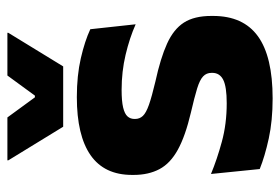

<svg xmlns="http://www.w3.org/2000/svg" viewBox="-136 -590 739 506"><g transform="rotate(-90 233.0 -337.5)"><path d="M226 12Q167.5 12 120.5 1.8Q73.5 -8.5 40 -22L27 -150.5Q65.5 -134.5 112.2 -121.8Q159 -109 213.5 -109Q257 -109 275.2 -118.2Q293.5 -127.5 293.5 -147V-149Q293.5 -162.5 284.2 -171.2Q275 -180 252.2 -187Q229.5 -194 188.5 -203.5Q127 -218 91 -237.8Q55 -257.5 39.8 -286.2Q24.5 -315 24.5 -354.5V-358.5Q24.5 -431.5 76.5 -467.8Q128.5 -504 229.5 -504Q286.5 -504 332 -493.5Q377.5 -483 408.5 -468.5L421.5 -349Q385.5 -365 341.2 -375.5Q297 -386 248.5 -386Q219 -386 202.2 -382Q185.5 -378 178.8 -370.5Q172 -363 172 -352V-350.5Q172 -338.5 180 -330Q188 -321.5 209.2 -314Q230.5 -306.5 270.5 -297Q332.5 -283.5 370.5 -266.2Q408.5 -249 426 -221.8Q443.5 -194.5 443.5 -149.5V-145Q443.5 -65.5 390 -26.8Q336.5 12 226 12ZM151.5 -540 63 -684.5V-687H176L229 -614.5H233.5L286.5 -687H399V-684.5L310.5 -540Z"/></g></svg>

Font: Anek Latin Medium
Style: Bold
Weight: 700
Version: Version 1.003